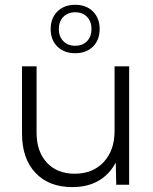

<svg xmlns="http://www.w3.org/2000/svg" viewBox="-20 -762 633 792"><path d="M290 -542.5Q244.6 -542.5 216.8 -569.8Q189 -597.2 189 -642.1Q189 -687 216.8 -714.6Q244.6 -742.2 290 -742.2Q335.9 -742.2 363.5 -714.6Q391.1 -687 391.1 -642.1Q391.1 -597.2 363.5 -569.8Q335.9 -542.5 290 -542.5ZM290 -573.2Q320.8 -573.2 339.1 -592.3Q357.4 -611.3 357.4 -642.1Q357.4 -673.3 339.1 -692.4Q320.8 -711.4 290 -711.4Q259.8 -711.4 241.2 -692.4Q222.7 -673.3 222.7 -642.1Q222.7 -611.3 241.2 -592.3Q259.8 -573.2 290 -573.2ZM512.7 0H459.5L457.5 -91.8Q431.6 -42.5 386.5 -16.4Q341.3 9.8 278.3 9.8Q181.6 9.8 126.2 -49.1Q70.8 -107.9 70.8 -210.9V-488.3H130.9V-214.8Q130.9 -136.7 173.3 -91.1Q215.8 -45.4 288.1 -45.4Q362.8 -45.4 407.7 -93.5Q452.6 -141.6 452.6 -221.7V-488.3H512.7Z"/></svg>

Font: Kumbh Sans Light
Style: Regular
Weight: 300
Version: Version 1.004